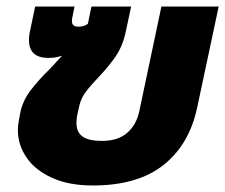

<svg xmlns="http://www.w3.org/2000/svg" viewBox="-20 -555 692 590"><path d="M35 -154Q35 -171 37 -179L42 -207Q49 -244 73 -276Q97 -308 135 -345Q168 -381 171 -384Q152 -377 129 -377Q69 -377 69 -432Q69 -447 73 -463L88 -535H209L202 -500Q201 -496 201 -490Q201 -473 221 -473Q239 -473 250 -482L261 -535H383L365 -451Q356 -412 336 -382.5Q316 -353 283 -318Q258 -292 243.5 -272.5Q229 -253 224 -231L219 -209Q215 -193 215 -177Q215 -149 233.5 -135.5Q252 -122 294 -122Q342 -122 370.5 -146.5Q399 -171 408 -213L476 -535H652L586 -225Q562 -111 482.5 -48Q403 15 265 15Q192 15 140 -8.5Q88 -32 61.5 -71Q35 -110 35 -154Z"/></svg>

Font: Prompt Bold
Style: Bold Italic
Weight: 700
Italic angle: -12°
Designer: Katatrad Team
Foundry: CadsonDemak
Version: Version 1.000